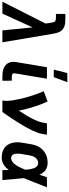

<svg xmlns="http://www.w3.org/2000/svg" viewBox="696 -1496 806 2242"><g transform="rotate(90 1099.0 -375.0)"><path d="M137 0H-2L253 -504L242 -575L241 -576Q240 -586 238 -595.5Q236 -605 229.5 -612Q223 -619 213.5 -622Q204 -625 194 -625H141V-735H194Q217 -735 239.5 -733.5Q262 -732 282.5 -725Q303 -718 319.5 -705Q336 -692 346.5 -674Q357 -656 362.5 -635Q368 -614 372 -593L472 0H333L298 -353Z M921 0H870Q846 0 823 -3Q800 -6 778.5 -14Q757 -22 740 -36.5Q723 -51 713 -70.5Q703 -90 701 -113.5Q699 -137 703 -161L763 -520H897L834 -143Q833 -135 835 -128Q837 -121 842 -117Q847 -113 854.5 -111.5Q862 -110 869 -110H920ZM791 -600 831 -758H938L879 -600Z M1152 0Q1157 -33 1155.5 -65Q1154 -97 1148.5 -128Q1143 -159 1136.5 -189Q1130 -219 1122.5 -249.5Q1115 -280 1106 -309.5Q1097 -339 1087 -368Q1077 -397 1066.5 -425.5Q1056 -454 1044 -482L1163 -528Q1200 -449 1226 -364.5Q1252 -280 1270 -193Q1284 -215 1298.5 -237Q1313 -259 1326.5 -281.5Q1340 -304 1352 -326.5Q1364 -349 1375 -372.5Q1386 -396 1395.5 -420Q1405 -444 1409 -468L1418 -520H1551L1542 -468Q1537 -436 1525 -405Q1513 -374 1499 -344Q1485 -314 1468.5 -284.5Q1452 -255 1434.5 -226Q1417 -197 1399 -168.5Q1381 -140 1362.5 -112Q1344 -84 1324.5 -56Q1305 -28 1285 0Z M1821 8Q1791 8 1762 1.5Q1733 -5 1709 -21Q1685 -37 1669.5 -61Q1654 -85 1646.5 -113.5Q1639 -142 1639.5 -172.5Q1640 -203 1645 -234L1662 -334Q1666 -360 1674.5 -385Q1683 -410 1697.5 -433.5Q1712 -457 1733 -475.5Q1754 -494 1779 -506.5Q1804 -519 1829.5 -523.5Q1855 -528 1881 -528Q1905 -528 1927 -521.5Q1949 -515 1966.5 -502Q1984 -489 1996.5 -471Q2009 -453 2018 -433Q2025 -454 2032.5 -476Q2040 -498 2048 -520H2165Q2138 -453 2112 -385Q2086 -317 2058 -250Q2065 -188 2070 -125Q2075 -62 2081 0H1964Q1964 -18 1964 -36.5Q1964 -55 1963 -74Q1950 -57 1934.5 -41.5Q1919 -26 1900.5 -15Q1882 -4 1861.5 2Q1841 8 1821 8ZM1822 -102Q1840 -102 1857.5 -111.5Q1875 -121 1887.5 -135Q1900 -149 1910.5 -165.5Q1921 -182 1929.5 -199Q1938 -216 1945.5 -233Q1953 -250 1960 -268Q1959 -284 1957 -299.5Q1955 -315 1952 -330.5Q1949 -346 1944.5 -360.5Q1940 -375 1932 -388Q1924 -401 1911 -409.5Q1898 -418 1881 -418Q1864 -418 1846.5 -408.5Q1829 -399 1818 -384Q1807 -369 1801 -351.5Q1795 -334 1792 -316L1775 -216Q1773 -204 1772.5 -192Q1772 -180 1772.5 -168Q1773 -156 1775.5 -144.5Q1778 -133 1784 -123.5Q1790 -114 1800 -108Q1810 -102 1822 -102Z"/></g></svg>

Font: Iosevka Aile Extrabold Oblique
Style: Regular
Weight: 800
Italic angle: -9°
Designer: Belleve Invis
Foundry: Belleve Invis
Version: Version 31.1.0; ttfautohint (v1.8.4)